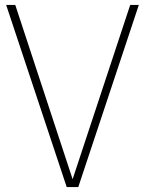

<svg xmlns="http://www.w3.org/2000/svg" viewBox="-20 -760 589 780"><path d="M251 0 5 -740H42L275 -32L509 -740H544L298 0Z"/></svg>

Font: Encode Sans Condensed Thin
Style: Regular
Weight: 100
Width: 3
Designer: Multiple Designers
Foundry: Impallari Type
Version: Version 3.000; ttfautohint (v1.8.3) -l 8 -r 50 -G 200 -x 14 